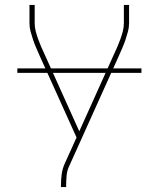

<svg xmlns="http://www.w3.org/2000/svg" viewBox="-20 -550 640 775"><path d="M226 205V198Q226 176 229 153.5Q232 131 241 111L289 5L140 -325Q133 -341 126 -357Q119 -373 113.5 -389.5Q108 -406 103.5 -422.5Q99 -439 99 -457V-530H120V-457Q120 -440 124 -424.5Q128 -409 133.5 -393.5Q139 -378 145.5 -363Q152 -348 159 -333L300 -20L441 -333Q448 -348 454.5 -363Q461 -378 466.5 -393.5Q472 -409 476 -424.5Q480 -440 480 -457V-530H501V-457Q501 -439 496.5 -422.5Q492 -406 486.5 -389.5Q481 -373 474 -357Q467 -341 460 -325L260 119Q251 137 249 157.5Q247 178 247 198V205ZM50 -256V-274H551V-256Z"/></svg>

Font: Iosevka Curly Thin Extended
Style: Regular
Weight: 100
Width: 7
Monospace: yes
Designer: Belleve Invis
Foundry: Belleve Invis
Version: Version 11.1.0; ttfautohint (v1.8.3)